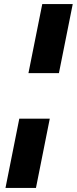

<svg xmlns="http://www.w3.org/2000/svg" viewBox="-20 -819 378 945"><path d="M338 -799 270 -459H120L188 -799ZM225 -235 157 106H7L75 -235Z"/></svg>

Font: Gontserrat ExtraBold
Style: Italic
Weight: 800
Italic angle: -11.3°
Designer: Julieta Ulanovsky
Foundry: Julieta Ulanovsky
Version: Version 6.001